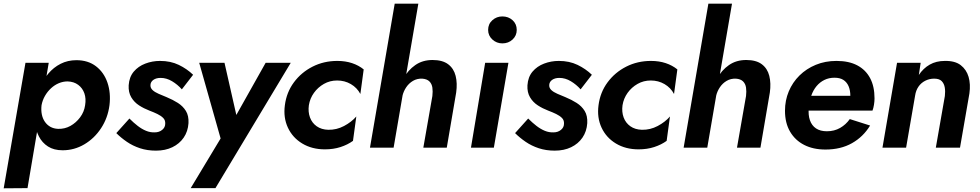

<svg xmlns="http://www.w3.org/2000/svg" viewBox="-27 -800 5308 1040"><path d="M122 219 237 -460H111L-7 220ZM566 -230Q574 -297 555 -352.5Q536 -408 493 -441Q450 -474 387 -474Q340 -474 301.5 -454.5Q263 -435 234.5 -401Q206 -367 187.5 -323Q169 -279 162 -230Q156 -184 161 -140Q166 -96 183.5 -61.5Q201 -27 233 -6.5Q265 14 312 14Q375 14 429.5 -18Q484 -50 520.5 -105.5Q557 -161 566 -230ZM434 -230Q429 -194 407 -164.5Q385 -135 354.5 -118Q324 -101 288 -102Q264 -103 246 -113Q228 -123 216 -140.5Q204 -158 199.5 -180.5Q195 -203 198 -230Q203 -257 216.5 -280.5Q230 -304 249.5 -322Q269 -340 292 -349.5Q315 -359 339 -359Q373 -358 396.5 -340.5Q420 -323 430 -294.5Q440 -266 434 -230Z M674 -158 603 -79Q628 -54 660 -32Q692 -10 731.5 3Q771 16 818 16Q868 16 906.5 -2.5Q945 -21 968 -54.5Q991 -88 994 -133Q996 -173 980 -199Q964 -225 936.5 -242.5Q909 -260 875 -274Q853 -283 832 -292Q811 -301 799 -312.5Q787 -324 788 -340Q789 -357 804 -367.5Q819 -378 843 -378Q875 -378 905 -360Q935 -342 958 -316L1019 -395Q986 -427 941.5 -448.5Q897 -470 840 -470Q798 -470 760 -455.5Q722 -441 697.5 -412Q673 -383 670 -338Q668 -300 684 -273Q700 -246 726.5 -229Q753 -212 782 -201Q806 -192 825.5 -182.5Q845 -173 857 -161Q869 -149 868 -130Q868 -110 851.5 -96.5Q835 -83 811 -83Q787 -82 764 -91.5Q741 -101 719 -118Q697 -135 674 -158Z M1548 -460H1412L1208 -97L1272 -94L1189 -460H1052L1168 -50L1006 219H1140Z M1646 -230Q1652 -267 1673.5 -297Q1695 -327 1727.5 -345.5Q1760 -364 1799 -364Q1840 -364 1873.5 -344.5Q1907 -325 1925 -291L1943 -424Q1916 -446 1880 -458Q1844 -470 1800 -470Q1727 -470 1666 -439Q1605 -408 1565 -354Q1525 -300 1516 -230Q1507 -163 1532.5 -108.5Q1558 -54 1610.5 -22.5Q1663 9 1733 9Q1779 9 1817.5 -3.5Q1856 -16 1885 -37L1903 -169Q1877 -139 1836.5 -117.5Q1796 -96 1751 -97Q1714 -98 1688.5 -116Q1663 -134 1652 -164Q1641 -194 1646 -230Z M2239 -780H2111L1977 0H2105ZM2315 -280 2266 0H2393L2444 -299Q2451 -349 2441 -389Q2431 -429 2400.5 -452Q2370 -475 2316 -475Q2262 -475 2222.5 -447.5Q2183 -420 2159 -376Q2135 -332 2126 -281H2153Q2159 -306 2173.5 -327.5Q2188 -349 2210 -362Q2232 -375 2260 -374Q2286 -372 2299 -359Q2312 -346 2315 -325.5Q2318 -305 2315 -280Z M2617 -638Q2617 -607 2640 -586Q2663 -565 2694 -565Q2727 -565 2749.5 -586Q2772 -607 2772 -638Q2772 -670 2749.5 -690.5Q2727 -711 2694 -711Q2663 -711 2640 -690.5Q2617 -670 2617 -638ZM2601 -460 2524 0H2648L2727 -460Z M2834 -158 2763 -79Q2788 -54 2820 -32Q2852 -10 2891.5 3Q2931 16 2978 16Q3028 16 3066.5 -2.5Q3105 -21 3128 -54.5Q3151 -88 3154 -133Q3156 -173 3140 -199Q3124 -225 3096.5 -242.5Q3069 -260 3035 -274Q3013 -283 2992 -292Q2971 -301 2959 -312.5Q2947 -324 2948 -340Q2949 -357 2964 -367.5Q2979 -378 3003 -378Q3035 -378 3065 -360Q3095 -342 3118 -316L3179 -395Q3146 -427 3101.5 -448.5Q3057 -470 3000 -470Q2958 -470 2920 -455.5Q2882 -441 2857.5 -412Q2833 -383 2830 -338Q2828 -300 2844 -273Q2860 -246 2886.5 -229Q2913 -212 2942 -201Q2966 -192 2985.5 -182.5Q3005 -173 3017 -161Q3029 -149 3028 -130Q3028 -110 3011.5 -96.5Q2995 -83 2971 -83Q2947 -82 2924 -91.5Q2901 -101 2879 -118Q2857 -135 2834 -158Z M3345 -230Q3351 -267 3372.5 -297Q3394 -327 3426.5 -345.5Q3459 -364 3498 -364Q3539 -364 3572.5 -344.5Q3606 -325 3624 -291L3642 -424Q3615 -446 3579 -458Q3543 -470 3499 -470Q3426 -470 3365 -439Q3304 -408 3264 -354Q3224 -300 3215 -230Q3206 -163 3231.5 -108.5Q3257 -54 3309.5 -22.5Q3362 9 3432 9Q3478 9 3516.5 -3.5Q3555 -16 3584 -37L3602 -169Q3576 -139 3535.5 -117.5Q3495 -96 3450 -97Q3413 -98 3387.5 -116Q3362 -134 3351 -164Q3340 -194 3345 -230Z M3938 -780H3810L3676 0H3804ZM4014 -280 3965 0H4092L4143 -299Q4150 -349 4140 -389Q4130 -429 4099.5 -452Q4069 -475 4015 -475Q3961 -475 3921.5 -447.5Q3882 -420 3858 -376Q3834 -332 3825 -281H3852Q3858 -306 3872.5 -327.5Q3887 -349 3909 -362Q3931 -375 3959 -374Q3985 -372 3998 -359Q4011 -346 4014 -325.5Q4017 -305 4014 -280Z M4444 10Q4527 10 4588 -24.5Q4649 -59 4686 -120L4576 -155Q4555 -125 4523.5 -107Q4492 -89 4452 -89Q4416 -89 4393 -104.5Q4370 -120 4360 -149Q4350 -178 4354 -216Q4357 -252 4367.5 -282Q4378 -312 4396 -333.5Q4414 -355 4438.5 -367Q4463 -379 4493 -379Q4523 -379 4541.5 -367Q4560 -355 4569.5 -333Q4579 -311 4579 -280Q4579 -269 4575 -257Q4571 -245 4566 -235L4600 -281H4293V-201H4699Q4704 -214 4707 -232.5Q4710 -251 4710 -267Q4710 -332 4686 -377Q4662 -422 4616.5 -446Q4571 -470 4504 -470Q4443 -470 4392 -449Q4341 -428 4303.5 -391Q4266 -354 4245.5 -305Q4225 -256 4225 -200Q4225 -134 4252.5 -87Q4280 -40 4329 -15Q4378 10 4444 10Z M5091 -280 5042 0H5173L5224 -294Q5231 -344 5219.5 -383.5Q5208 -423 5177 -447Q5146 -471 5091 -470Q5044 -470 5009 -450Q4974 -430 4950 -394L4960 -460H4832L4753 0H4881L4930 -283Q4934 -310 4948 -330.5Q4962 -351 4984.5 -362.5Q5007 -374 5033 -374Q5061 -374 5074 -360.5Q5087 -347 5090.5 -326Q5094 -305 5091 -280Z"/></svg>

Font: Jost SemiBold
Style: Italic
Weight: 600
Italic angle: -5°
Version: Version 3.710